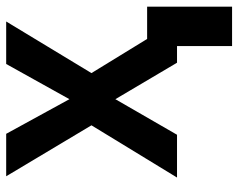

<svg xmlns="http://www.w3.org/2000/svg" viewBox="-92 -478 741 596"><g transform="rotate(-90 278.0 -179.5)"><path d="M268.6 -334 377.9 -530.3H509.8L349.6 -265.6L455.6 -92.8H555.7V170.9H433.6V0H381.8L268.6 -191.4L158.2 0H25.4L187.5 -265.6L29.3 -530.3H161.1Z"/></g></svg>

Font: Pretendard GOV SemiBold
Style: Regular
Weight: 600
Designer: Base glyphs from Inter by Rasmus Andersson; Hangeul glyphs from Noto Sans CJK(Source Han Sans) by Jang Soo-young and Kan
Foundry: Kil Hyung-jin
Version: Version 1.309